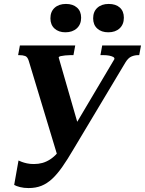

<svg xmlns="http://www.w3.org/2000/svg" viewBox="-20 -941 736 975"><path d="M353 -183Q322 -130 296 -93Q270 -56 244.5 -32.5Q219 -9 190.5 2.5Q162 14 125 14Q101 14 81.5 9Q62 4 52 -2L74 -126Q80 -123 90.5 -119Q101 -115 116.5 -111.5Q132 -108 152 -108Q175 -108 195 -113.5Q215 -119 234.5 -131.5Q254 -144 272 -164.5Q290 -185 309 -216L561 -641Q562 -648 554.5 -652Q547 -656 534.5 -658.5Q522 -661 506 -661H490L499 -710H696L687 -661H681Q664 -661 647.5 -654Q631 -647 617 -624ZM383 -285 275 -139 126 -632Q120 -652 108 -656.5Q96 -661 77 -661H72L81 -710H362L353 -661H337Q325 -661 311 -659.5Q297 -658 288 -656Q279 -654 278 -649ZM312 -777Q278 -777 257 -796Q236 -815 236 -848Q236 -882 257.5 -901.5Q279 -921 315 -921Q350 -921 371 -902.5Q392 -884 392 -851Q392 -817 370 -797Q348 -777 312 -777ZM530 -777Q495 -777 474 -796Q453 -815 453 -848Q453 -882 474.5 -901.5Q496 -921 532 -921Q568 -921 588.5 -902.5Q609 -884 609 -851Q609 -817 587.5 -797Q566 -777 530 -777Z"/></svg>

Font: Roboto Serif 72pt SemiCondensed SemiBold
Style: Italic
Weight: 600
Width: 4
Italic angle: -10°
Designer: Greg Gazdowicz
Foundry: Commercial Type
Version: Version 1.008